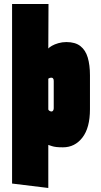

<svg xmlns="http://www.w3.org/2000/svg" viewBox="-20 -720 504 954"><path d="M427 -177V-346Q427 -397 416 -434Q405 -471 379.5 -491Q354 -511 310 -511Q289 -511 270 -505.5Q251 -500 238 -492.5Q225 -485 220 -479L221 -700H40V192L220 214V0Q229 3 238 6Q247 9 260 10.5Q273 12 293 12Q352 12 389.5 -36.5Q427 -85 427 -177ZM247 -318V-183Q247 -178 245.5 -174Q244 -170 241.5 -168Q239 -166 235 -166Q233 -166 230.5 -167Q228 -168 225.5 -169.5Q223 -171 221.5 -173Q220 -175 220 -178V-329Q222 -330 223.5 -331Q225 -332 228 -333Q231 -334 234 -334Q236 -334 238.5 -333.5Q241 -333 243 -331Q245 -329 246 -326Q247 -323 247 -318Z"/></svg>

Font: Advent Pro Black
Style: Regular
Weight: 900
Version: Version 3.000